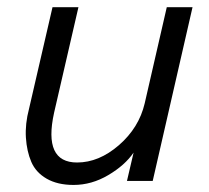

<svg xmlns="http://www.w3.org/2000/svg" viewBox="-20 -508 587 539"><path d="M186.5 11.2Q141.6 11.2 111.1 -6.3Q80.6 -23.9 67.9 -53.5Q55.2 -83 52.7 -121.6Q50.3 -160.2 61.5 -202.6L127.4 -487.8H200.2L131.8 -191.4Q101.1 -51.8 196.3 -51.8Q257.8 -51.8 314 -100.6Q370.1 -149.4 386.2 -217.8L448.2 -487.8H520.5L408.7 0H336.4L355 -79.6Q330.6 -43.9 283.9 -16.4Q237.3 11.2 186.5 11.2Z"/></svg>

Font: HK Grotesk Italic
Style: Regular
Weight: 400
Italic angle: -13°
Designer: Alfredo Marco Pradil and Stefan Peev
Foundry: Hanken Design Co.
Version: Version 1.000;PS 001.000;hotconv 1.0.88;makeotf.lib2.5.64775